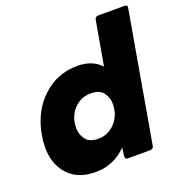

<svg xmlns="http://www.w3.org/2000/svg" viewBox="-135 -868 946 997"><g transform="rotate(-20 338.0 -370.0)"><path d="M226 10Q115 10 61 -66Q22 -120 22 -199Q22 -231 28 -266Q50 -390 131 -465.5Q212 -541 323 -541Q407 -541 453 -490L496 -734Q499 -749 515 -750H663Q676 -750 676 -738Q676 -735 550 -16Q547 -1 531 0H405Q392 0 392 -16L398 -63Q327 10 226 10ZM298 -148Q347 -148 383 -181Q430 -225 430 -293Q430 -327 409.5 -355Q389 -383 340 -383Q291 -383 255 -351Q208 -308 208 -239Q208 -205 228.5 -176.5Q249 -148 298 -148Z"/></g></svg>

Font: YamahaIndonesia935. App XBold
Style: Italic
Weight: 800
Italic angle: -10°
Designer: Dalton Maag Ltd
Foundry: Dalton Maag Ltd
Version: Version 1.002; January 01, 2024; Regular/Italic